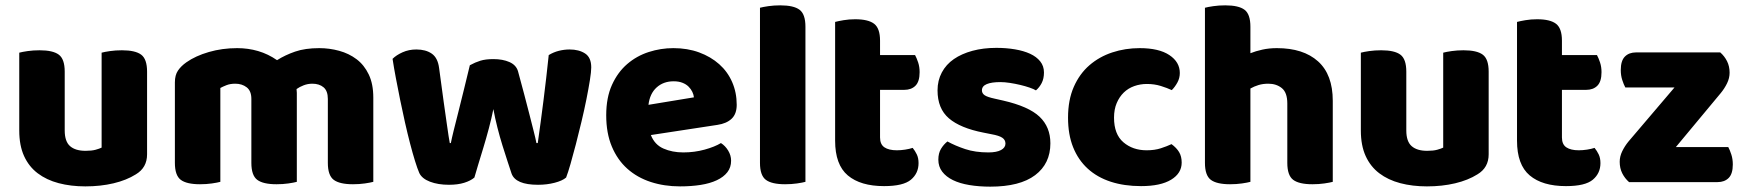

<svg xmlns="http://www.w3.org/2000/svg" viewBox="-20 -681 6524 718"><path d="M52 -484Q63 -487 83.5 -490Q104 -493 128 -493Q178 -493 200 -476.5Q222 -460 222 -413V-193Q222 -152 242 -134.5Q262 -117 300 -117Q323 -117 337.5 -121Q352 -125 360 -129V-484Q371 -487 391.5 -490Q412 -493 436 -493Q486 -493 508 -476.5Q530 -460 530 -413V-104Q530 -54 488 -29Q453 -7 404.5 4.5Q356 16 299 16Q245 16 199.5 4Q154 -8 121 -33Q88 -58 70 -97.5Q52 -137 52 -193Z M1376 -1Q1365 2 1344.5 5Q1324 8 1300 8Q1250 8 1228 -8.5Q1206 -25 1206 -72V-311Q1206 -341 1190 -354.5Q1174 -368 1148 -368Q1131 -368 1115.5 -362Q1100 -356 1089 -348Q1089 -344 1089.5 -340.5Q1090 -337 1090 -334V-1Q1079 2 1058.5 5Q1038 8 1014 8Q964 8 942 -8.5Q920 -25 920 -72V-311Q920 -341 902.5 -354.5Q885 -368 860 -368Q841 -368 827 -362.5Q813 -357 804 -352V-1Q793 2 772.5 5Q752 8 728 8Q678 8 656 -8.5Q634 -25 634 -72V-373Q634 -400 645.5 -417Q657 -434 677 -448Q711 -472 761 -486.5Q811 -501 867 -501Q908 -501 945.5 -490Q983 -479 1016 -456Q1046 -475 1083.5 -488Q1121 -501 1174 -501Q1212 -501 1248.5 -491Q1285 -481 1313.5 -459.5Q1342 -438 1359 -402.5Q1376 -367 1376 -316Z M1825 -273Q1818 -238 1808 -200.5Q1798 -163 1787.5 -128.5Q1777 -94 1768 -64.5Q1759 -35 1754 -17Q1740 -5 1716 2.5Q1692 10 1659 10Q1618 10 1588 -1.5Q1558 -13 1548 -34Q1541 -50 1532 -79Q1523 -108 1513.5 -144.5Q1504 -181 1494.5 -223Q1485 -265 1476.5 -307Q1468 -349 1460.5 -388.5Q1453 -428 1448 -461Q1462 -475 1485.5 -485.5Q1509 -496 1537 -496Q1572 -496 1594.5 -480.5Q1617 -465 1622 -427Q1632 -351 1639 -301.5Q1646 -252 1650.5 -220.5Q1655 -189 1657.5 -172.5Q1660 -156 1662 -146H1666Q1669 -162 1676.5 -192.5Q1684 -223 1694 -262Q1704 -301 1715 -346.5Q1726 -392 1737 -437Q1757 -448 1776.5 -454Q1796 -460 1825 -460Q1860 -460 1885 -449Q1910 -438 1917 -415Q1929 -371 1940 -329.5Q1951 -288 1960 -252.5Q1969 -217 1976 -189.5Q1983 -162 1986 -146H1991Q2002 -223 2012.5 -306Q2023 -389 2032 -475Q2050 -486 2070 -491Q2090 -496 2110 -496Q2145 -496 2168 -481Q2191 -466 2191 -429Q2191 -413 2186 -381.5Q2181 -350 2173 -310Q2165 -270 2154.5 -226Q2144 -182 2133.5 -141.5Q2123 -101 2113.5 -68Q2104 -35 2097 -17Q2083 -5 2054 2.5Q2025 10 1992 10Q1908 10 1893 -32Q1887 -50 1878 -77.5Q1869 -105 1859 -137Q1849 -169 1840 -204.5Q1831 -240 1825 -273Z M2414 -176Q2428 -140 2461 -125.5Q2494 -111 2535 -111Q2577 -111 2615 -121.5Q2653 -132 2676 -146Q2692 -136 2703 -118Q2714 -100 2714 -80Q2714 -55 2700 -37Q2686 -19 2660.5 -7Q2635 5 2600 10.5Q2565 16 2523 16Q2464 16 2413.5 -0.5Q2363 -17 2326 -50Q2289 -83 2268 -133Q2247 -183 2247 -250Q2247 -316 2268.5 -363.5Q2290 -411 2325.5 -441.5Q2361 -472 2406 -486.5Q2451 -501 2498 -501Q2551 -501 2594.5 -485Q2638 -469 2669.5 -441Q2701 -413 2718 -374Q2735 -335 2735 -289Q2735 -255 2716 -237Q2697 -219 2663 -214ZM2499 -377Q2461 -377 2435.5 -354Q2410 -331 2405 -289L2575 -317Q2574 -327 2569 -337.5Q2564 -348 2555 -357Q2546 -366 2532 -371.5Q2518 -377 2499 -377Z M2916 8Q2866 8 2844 -8.5Q2822 -25 2822 -72V-652Q2833 -655 2853.5 -658Q2874 -661 2898 -661Q2948 -661 2970 -644.5Q2992 -628 2992 -581V-1Q2981 2 2960.5 5Q2940 8 2916 8Z M3286 15Q3198 15 3150.5 -25Q3103 -65 3103 -155V-599Q3114 -602 3134.5 -605.5Q3155 -609 3178 -609Q3227 -609 3249 -592Q3271 -575 3271 -529V-475H3402Q3408 -464 3413.5 -447.5Q3419 -431 3419 -411Q3419 -376 3403.5 -360.5Q3388 -345 3362 -345H3271V-167Q3271 -141 3287.5 -130Q3304 -119 3334 -119Q3349 -119 3365 -121.5Q3381 -124 3393 -128Q3402 -117 3408.5 -103.5Q3415 -90 3415 -71Q3415 -33 3386.5 -9Q3358 15 3286 15Z M3908 -145Q3908 -69 3851 -26Q3794 17 3683 17Q3641 17 3605 11Q3569 5 3543.5 -7.5Q3518 -20 3503.5 -39Q3489 -58 3489 -84Q3489 -108 3499 -124.5Q3509 -141 3523 -152Q3552 -136 3589.5 -123.5Q3627 -111 3676 -111Q3707 -111 3723.5 -120Q3740 -129 3740 -144Q3740 -158 3728 -166Q3716 -174 3688 -179L3658 -185Q3571 -202 3528.5 -238.5Q3486 -275 3486 -343Q3486 -380 3502 -410Q3518 -440 3547 -460Q3576 -480 3616.5 -491Q3657 -502 3706 -502Q3743 -502 3775.5 -496.5Q3808 -491 3832 -480Q3856 -469 3870 -451.5Q3884 -434 3884 -410Q3884 -387 3875.5 -370.5Q3867 -354 3854 -343Q3846 -348 3830 -353.5Q3814 -359 3795 -363.5Q3776 -368 3756.5 -371Q3737 -374 3721 -374Q3688 -374 3670 -366.5Q3652 -359 3652 -343Q3652 -332 3662 -325Q3672 -318 3700 -312L3731 -305Q3827 -283 3867.5 -244.5Q3908 -206 3908 -145Z M4269 -367Q4244 -367 4221.5 -359Q4199 -351 4182.5 -335Q4166 -319 4156 -295.5Q4146 -272 4146 -241Q4146 -179 4181 -149Q4216 -119 4268 -119Q4298 -119 4321 -126.5Q4344 -134 4361 -142Q4380 -128 4389.5 -112Q4399 -96 4399 -73Q4399 -33 4359.5 -9Q4320 15 4247 15Q4184 15 4133.5 -1.5Q4083 -18 4047.5 -50.5Q4012 -83 3993 -130.5Q3974 -178 3974 -241Q3974 -307 3995.5 -356Q4017 -405 4054 -437Q4091 -469 4139.5 -485Q4188 -501 4242 -501Q4314 -501 4353 -475Q4392 -449 4392 -408Q4392 -389 4383 -372.5Q4374 -356 4362 -344Q4345 -352 4321 -359.5Q4297 -367 4269 -367Z M4964 -1Q4953 2 4932.5 5Q4912 8 4888 8Q4838 8 4816 -8.5Q4794 -25 4794 -72V-294Q4794 -335 4773.5 -351.5Q4753 -368 4723 -368Q4703 -368 4686.5 -363Q4670 -358 4656 -350V-1Q4645 2 4624.5 5Q4604 8 4580 8Q4530 8 4508 -8.5Q4486 -25 4486 -72V-652Q4497 -655 4517.5 -658Q4538 -661 4562 -661Q4612 -661 4634 -644.5Q4656 -628 4656 -581V-482Q4676 -490 4701 -495.5Q4726 -501 4755 -501Q4854 -501 4909 -451.5Q4964 -402 4964 -304V-1Z M5069 -484Q5080 -487 5100.5 -490Q5121 -493 5145 -493Q5195 -493 5217 -476.5Q5239 -460 5239 -413V-193Q5239 -152 5259 -134.5Q5279 -117 5317 -117Q5340 -117 5354.5 -121Q5369 -125 5377 -129V-484Q5388 -487 5408.5 -490Q5429 -493 5453 -493Q5503 -493 5525 -476.5Q5547 -460 5547 -413V-104Q5547 -54 5505 -29Q5470 -7 5421.5 4.5Q5373 16 5316 16Q5262 16 5216.5 4Q5171 -8 5138 -33Q5105 -58 5087 -97.5Q5069 -137 5069 -193Z M5836 15Q5748 15 5700.5 -25Q5653 -65 5653 -155V-599Q5664 -602 5684.5 -605.5Q5705 -609 5728 -609Q5777 -609 5799 -592Q5821 -575 5821 -529V-475H5952Q5958 -464 5963.5 -447.5Q5969 -431 5969 -411Q5969 -376 5953.5 -360.5Q5938 -345 5912 -345H5821V-167Q5821 -141 5837.5 -130Q5854 -119 5884 -119Q5899 -119 5915 -121.5Q5931 -124 5943 -128Q5952 -117 5958.5 -103.5Q5965 -90 5965 -71Q5965 -33 5936.5 -9Q5908 15 5836 15Z M6413 -485Q6429 -471 6438.5 -452Q6448 -433 6448 -409Q6448 -389 6438.5 -369.5Q6429 -350 6415 -333L6247 -131H6443Q6449 -120 6454.5 -103Q6460 -86 6460 -66Q6460 -31 6444.5 -15.5Q6429 0 6403 0H6072Q6056 -14 6046.5 -33Q6037 -52 6037 -76Q6037 -96 6046.5 -115.5Q6056 -135 6070 -152L6242 -354H6058Q6052 -365 6046.5 -382Q6041 -399 6041 -419Q6041 -454 6056.5 -469.5Q6072 -485 6098 -485H6413Z"/></svg>

Font: Baloo Da 2 ExtraBold
Style: Regular
Weight: 800
Designer: Noopur Datye, Sulekha Rajkumar and Ek Type
Foundry: Ek Type
Version: Version 1.640;hotconv 1.0.111;makeotfexe 2.5.65597; ttfautoh